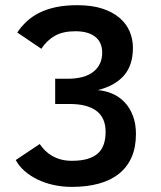

<svg xmlns="http://www.w3.org/2000/svg" viewBox="-20 -710 624 744"><path d="M506.8 -190.9Q506.8 -139.2 490 -100.8Q473.1 -62.5 441.2 -36.9Q409.2 -11.2 363 1.5Q316.9 14.2 258.8 14.2Q221.2 14.2 187 6.6Q152.8 -1 124.5 -14.9Q96.2 -28.8 74.7 -47.9Q53.2 -66.9 41 -89.8L133.8 -151.9Q143.1 -138.2 155.3 -126.2Q167.5 -114.3 182.9 -105.5Q198.2 -96.7 217 -91.8Q235.8 -86.9 258.8 -86.9Q293.9 -86.9 318.8 -94.2Q343.8 -101.6 359.4 -115.7Q375 -129.9 382.1 -150.9Q389.2 -171.9 389.2 -199.2Q389.2 -253.4 353.8 -280.3Q318.4 -307.1 249 -307.1H193.8V-404.8H241.2Q307.6 -404.8 341.8 -431.9Q376 -459 376 -505.9Q376 -545.9 349.1 -567.4Q322.3 -588.9 272 -588.9Q224.6 -588.9 193.6 -571.8Q162.6 -554.7 140.1 -521L46.9 -584Q62.5 -607.4 83.3 -626.7Q104 -646 131.8 -660.2Q159.7 -674.3 196 -682.1Q232.4 -689.9 279.8 -689.9Q335.4 -689.9 376 -676.8Q416.5 -663.6 443.1 -640.9Q469.7 -618.2 482.4 -588.1Q495.1 -558.1 495.1 -524.9Q495.1 -457 460.2 -417.2Q425.3 -377.4 358.9 -360.8Q389.2 -358.4 416 -346.7Q442.9 -335 463.1 -313.5Q483.4 -292 495.1 -261.2Q506.8 -230.5 506.8 -190.9Z"/></svg>

Font: Lorenzo Sans Medium
Style: Regular
Weight: 500
Foundry: Intel Corporation
Version: Version 1.00; ttfautohint (v1.5)